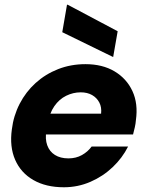

<svg xmlns="http://www.w3.org/2000/svg" viewBox="-20 -779 617 811"><path d="M250 12Q174 12 121 -18.5Q68 -49 44 -104Q20 -159 30 -232Q37 -290 63 -340.5Q89 -391 130.5 -428.5Q172 -466 225.5 -487Q279 -508 341 -508Q413 -508 464 -477.5Q515 -447 539.5 -394Q564 -341 554 -271Q553 -257 549.5 -241.5Q546 -226 542 -211H131L147 -299H407Q410 -326 399.5 -346Q389 -366 369 -377.5Q349 -389 321 -389Q289 -389 259.5 -374.5Q230 -360 209.5 -330.5Q189 -301 181 -255L176 -226Q170 -192 179.5 -165.5Q189 -139 212 -124.5Q235 -110 269 -110Q301 -110 326 -124Q351 -138 367 -160H521Q497 -112 456 -73Q415 -34 362 -11Q309 12 250 12ZM458 -538 243 -643 263 -759H266L477 -647Z"/></svg>

Font: DM Sans 36pt Black
Style: Italic
Weight: 900
Italic angle: -10°
Designer: Colophon Foundry, Jonny Pinhorn
Foundry: Colophon Foundry
Version: Version 4.004;gftools[0.9.30]